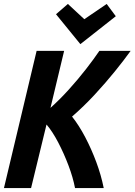

<svg xmlns="http://www.w3.org/2000/svg" viewBox="-27 -950 680 970"><path d="M-7 0 158 -693H297L228 -405Q275 -447 321.5 -498.5Q368 -550 408 -601.5Q448 -653 475 -693H633Q600 -647 553.5 -589.5Q507 -532 452 -472.5Q397 -413 337 -361Q372 -317 403.5 -257Q435 -197 459.5 -131Q484 -65 497 0H352Q342 -53 319 -114Q296 -175 267 -230.5Q238 -286 208 -321L130 0ZM379 -727 256 -878 316 -930 399 -853 512 -930 558 -868Z"/></svg>

Font: Ubuntu Sans Mono
Style: Bold Italic
Weight: 700
Italic angle: -13.5°
Monospace: yes
Designer: Dalton Maag Ltd
Foundry: Dalton Maag Ltd
Version: Version 1.006